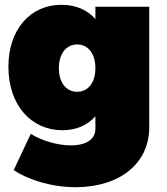

<svg xmlns="http://www.w3.org/2000/svg" viewBox="-20 -575 694 799"><path d="M377 -547V-496C343 -534 295 -555 236 -555C107 -555 15 -454 15 -297C15 -136 111 -33 240 -33C297 -33 344 -54 377 -91V-39C377 3 341 30 275 30C222 30 156 12 108 -18L37 133C94 171 190 204 295 204C476 204 601 107 601 -45V-547ZM301 -193C255 -193 225 -232 225 -291C225 -351 255 -390 301 -390C347 -390 377 -351 377 -291C377 -232 347 -193 301 -193Z"/></svg>

Font: Montserrat arm Black
Style: Regular
Weight: 900
Designer: Julieta Ulanovsky
Foundry: Julieta Ulanovsky
Version: Version 6.000;PS 006.000;hotconv 1.0.88;makeotf.lib2.5.64775